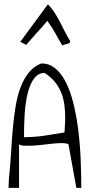

<svg xmlns="http://www.w3.org/2000/svg" viewBox="-20 -909 429 910"><path d="M175.8 -608.4Q211.9 -608.4 238.8 -587.4Q265.6 -566.4 285.6 -531.2Q305.7 -496.1 319.3 -450.2Q333 -404.3 341.8 -354Q350.6 -303.7 355.5 -252.4Q360.4 -201.2 362.3 -156.2Q364.3 -111.3 364.7 -75.2Q365.2 -39.1 365.2 -18.6H341.8L304.7 -224.6Q299.8 -229.5 282.7 -230.5Q265.6 -231.4 242.7 -229.5Q219.7 -227.5 192.9 -224.1Q166 -220.7 142.1 -219.2Q118.2 -217.8 98.6 -218.3Q79.1 -218.8 70.3 -224.6V-18.6H20.5Q20.5 -21.5 21 -29.8Q21.5 -38.1 21.5 -46.9Q21.5 -55.7 22.5 -63.5Q23.4 -71.3 23.4 -74.2Q29.3 -130.9 32.7 -189Q36.1 -247.1 41 -301.8Q45.9 -356.4 54.2 -406.2Q62.5 -456.1 78.1 -496.6Q93.8 -537.1 117.2 -565.9Q140.6 -594.7 175.8 -608.4ZM191.4 -563.5Q166 -563.5 148.9 -545.4Q131.8 -527.3 121.1 -498.5Q110.4 -469.7 104.5 -434.6Q98.6 -399.4 96.7 -365.7Q94.7 -332 94.2 -303.2Q93.8 -274.4 93.8 -258.8Q141.6 -258.8 191.4 -266.1Q241.2 -273.4 285.2 -281.2Q286.1 -285.2 286.6 -293.9Q287.1 -302.7 287.6 -313.5Q288.1 -324.2 288.6 -334Q289.1 -343.8 289.1 -346.7Q289.1 -378.9 285.6 -408.2Q282.2 -437.5 272 -465.3Q261.7 -493.2 242.7 -517.6Q223.6 -542 191.4 -563.5ZM204.1 -810.5Q191.4 -793.9 178.7 -780.3Q166 -766.6 154.3 -753.4Q142.6 -740.2 130.4 -726.6Q118.2 -712.9 104.5 -696.3L76.2 -710.9L207 -888.7Q224.6 -871.1 237.8 -850.6Q251 -830.1 262.7 -807.6Q274.4 -785.2 286.1 -761.7Q297.9 -738.3 312.5 -714.8Q312.5 -708 309.6 -705.6Q306.6 -703.1 301.3 -701.7Q295.9 -700.2 289.6 -698.7Q283.2 -697.3 275.4 -693.4Q262.7 -714.8 255.4 -727.5Q248 -740.2 242.2 -751.5Q236.3 -762.7 228 -775.4Q219.7 -788.1 204.1 -810.5Z"/></svg>

Font: Annie Use Your Telescope
Style: Regular
Weight: 400
Designer: Kimberly Geswein
Foundry: Kimberly Geswein
Version: Version 1.002 2001